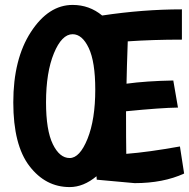

<svg xmlns="http://www.w3.org/2000/svg" viewBox="-20 -726 768 780"><path d="M711 -131 728 -21Q643 18 527 18L373 4Q373 2 372.5 -3Q372 -8 372 -10Q319 34 263 34Q165 34 99.5 -51.5Q34 -137 34 -310Q34 -486 105.5 -596Q177 -706 275 -706Q343 -706 395 -663Q561 -688 719 -688V-565Q600 -565 499 -558Q495 -446 494 -386Q574 -397 684 -399L703 -289Q633 -288 492 -274Q492 -154 493 -101Q583 -108 711 -131ZM167 -310Q167 -197 194.5 -140.5Q222 -84 263 -84Q304 -84 335.5 -162Q367 -240 367 -362Q367 -475 340.5 -531Q314 -587 275 -587Q231 -587 199 -509.5Q167 -432 167 -310Z"/></svg>

Font: Boogaloo
Style: Regular
Weight: 400
Designer: John Vargas Beltran
Foundry: John Vargas Beltran
Version: Version 1.001